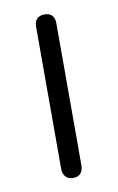

<svg xmlns="http://www.w3.org/2000/svg" viewBox="-64 -528 351 570"><g transform="rotate(-10 111.0 -242.5)"><path d="M111 4Q96 4 88 -5Q80 -14 80 -29V-457Q80 -473 88 -481Q96 -489 111 -489Q125 -489 133 -481Q141 -473 141 -457V-29Q141 -14 133.5 -5Q126 4 111 4Z"/></g></svg>

Font: Nunito ExtraLight Light
Style: Regular
Weight: 300
Version: Version 3.602